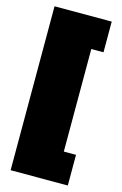

<svg xmlns="http://www.w3.org/2000/svg" viewBox="-130 -864 619 973"><g transform="rotate(15 180.0 -378.0)"><path d="M266 -647V-109H330V52H30V-808H330V-647Z"/></g></svg>

Font: Dela Gothic One
Style: Regular
Weight: 400
Designer: aratakana
Foundry: aratakana
Version: Version 1.004